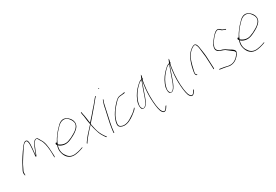

<svg xmlns="http://www.w3.org/2000/svg" viewBox="63 -1817 4426 3074"><g transform="rotate(-30 2276.0 -280.0)"><path d="M65 -112 70 -94C67 -83 68 -82 71 -84C76 -86 79 -88 79 -97H78L79 -98L78 -117C76 -146 87 -167 102 -193C111 -209 120 -230 131 -253C151 -293 249 -443 271 -475C293 -508 312 -534 340 -546C368 -558 375 -539 380 -518C385 -503 385 -482 384 -455C384 -412 376 -351 372 -306C369 -285 366 -271 367 -265C367 -262 368 -260 374 -258C382 -256 383 -259 391 -280C401 -306 411 -330 421 -358C440 -406 458 -462 494 -491H495C529 -517 545 -477 550 -465L568 -436C584 -413 595 -383 603 -347C617 -289 623 -197 622 -128L623 -109C622 -105 623 -104 624 -100C627 -93 630 -99 633 -114V-131C632 -143 631 -166 630 -195C626 -296 616 -387 575 -443C562 -463 556 -482 543 -498C530 -509 509 -511 490 -499C453 -470 430 -408 405 -341L378 -273L385 -341C393 -425 410 -541 369 -557C347 -567 324 -551 305 -531C292 -519 280 -502 265 -481C249 -461 223 -424 189 -372C136 -290 126 -263 90 -197C72 -165 62 -142 65 -112ZM309 -524V-523ZM374 -258H373ZM491 -499H490ZM543 -498H542ZM550 -465V-464ZM633 -132V-131Z M750 -281C743 -271 750 -258 758 -248L756 -239H755C738 -181 740 -149 751 -107C774 -19 837 45 947 29C982 24 1017 16 1045 6C1058 1 1072 -4 1085 -8C1086 -8 1089 -10 1091 -16V-17C1092 -18 1089 -16 1090 -17H1082L1043 -3C1016 7 980 13 948 18C880 29 830 4 801 -37C767 -78 742 -136 761 -217L766 -240L781 -227C806 -209 837 -197 875 -194C921 -190 970 -209 1009 -229C1068 -257 1134 -293 1172 -348C1203 -401 1189 -453 1166 -487C1145 -517 1116 -544 1083 -555C1018 -576 965 -534 918 -480C872 -435 817 -364 782 -299L774 -286L763 -291C758 -293 756 -292 750 -283ZM772 -256 780 -271 779 -268H783L784 -273H780C812 -348 872 -423 922 -473C956 -511 992 -542 1035 -548C1096 -557 1132 -518 1156 -480C1173 -454 1197 -408 1163 -354C1141 -320 1103 -293 1071 -275C1029 -249 988 -229 944 -215C876 -193 810 -220 773 -255ZM1172 -347Z M1185 -37C1183 -30 1182 -26 1188 -28C1190 -29 1193 -30 1193 -31L1200 -42V-43C1219 -74 1248 -108 1274 -139C1292 -162 1326 -198 1369 -245C1375 -251 1382 -259 1387 -268L1389 -245C1393 -220 1399 -192 1406 -169C1420 -118 1436 -64 1464 -24C1478 -5 1486 15 1497 26L1505 36H1508C1510 36 1515 33 1516 28C1517 29 1514 27 1513 26L1507 19C1503 15 1496 6 1490 -2L1491 -3C1487 -11 1479 -21 1471 -32C1455 -60 1440 -86 1430 -119C1420 -153 1408 -191 1402 -232L1394 -273L1400 -281C1467 -360 1523 -420 1591 -503C1618 -535 1635 -558 1662 -590V-591L1685 -614C1686 -616 1687 -616 1687 -618C1686 -624 1681 -622 1676 -620L1655 -597C1627 -566 1614 -543 1584 -510C1571 -495 1556 -478 1541 -462C1496 -405 1457 -366 1408 -310L1394 -294L1391 -312C1384 -354 1381 -403 1372 -442V-443C1368 -462 1362 -475 1361 -497L1360 -509V-510C1358 -512 1348 -515 1348 -508L1349 -507V-493C1349 -486 1351 -479 1353 -469C1360 -447 1362 -422 1365 -394C1368 -356 1375 -325 1381 -288C1382 -285 1384 -284 1383 -278L1382 -273C1345 -229 1284 -169 1266 -146C1238 -113 1209 -76 1190 -47ZM1353 -469V-468ZM1406 -234C1406 -235 1402 -234 1401 -234V-233Z M1782 -702C1781 -699 1784 -695 1789 -695C1794 -695 1795 -695 1796 -700C1797 -703 1793 -709 1790 -709C1786 -709 1783 -707 1782 -702ZM1716 -378 1717 -377 1700 -302C1694 -275 1687 -246 1681 -216L1661 -123C1653 -83 1642 -6 1639 25L1640 36C1644 41 1649 42 1651 33V23V22C1659 -71 1688 -196 1712 -302C1718 -329 1722 -353 1728 -377C1736 -422 1748 -470 1765 -508C1765 -509 1765 -510 1764 -513C1758 -525 1751 -499 1748 -492L1747 -490C1735 -458 1723 -419 1716 -378ZM1728 -376H1727ZM1764 -513Z M1765 -71C1766 -87 1772 -108 1779 -130C1808 -221 1873 -303 1928 -359C1955 -389 1978 -412 2009 -420H2011C2020 -421 2030 -422 2037 -423C2053 -425 2076 -425 2089 -428H2090C2101 -430 2109 -430 2113 -431C2118 -442 2116 -444 2114 -444C2112 -444 2107 -444 2102 -443H2101C2090 -440 2084 -438 2067 -436C2046 -434 2029 -434 2010 -430C1980 -424 1954 -400 1922 -367C1882 -327 1831 -261 1801 -207C1770 -152 1741 -67 1756 -25C1765 -3 1802 18 1844 20C1912 24 1981 -16 2039 -59C2069 -82 2108 -111 2123 -133C2128 -143 2129 -150 2128 -152H2127L2126 -153C2125 -153 2120 -150 2118 -145V-144C2082 -96 2019 -59 1967 -26C1924 1 1851 26 1794 -4C1771 -17 1759 -31 1765 -71ZM2011 -422Z M2212 -179C2205 -139 2207 -98 2219 -79C2235 -61 2262 -56 2289 -77C2319 -103 2345 -158 2365 -215C2385 -270 2404 -328 2424 -384L2456 -474L2442 -382C2430 -298 2426 -221 2428 -143C2431 -59 2440 40 2461 97C2474 126 2488 142 2501 147C2531 158 2555 131 2577 96L2590 74C2589 74 2588 73 2587 73C2584 74 2580 76 2578 74L2566 91C2555 110 2531 149 2507 136C2493 131 2482 114 2471 91C2462 66 2454 32 2448 -9C2434 -119 2432 -262 2455 -404C2457 -423 2461 -440 2464 -455L2469 -475L2477 -478H2481C2483 -486 2479 -486 2473 -491L2475 -493C2480 -510 2482 -520 2486 -533C2486 -542 2484 -550 2483 -555C2483 -554 2481 -552 2481 -551C2476 -538 2458 -500 2452 -481L2451 -486C2449 -484 2448 -485 2442 -485C2411 -473 2391 -456 2358 -423C2311 -379 2261 -312 2232 -240C2222 -216 2215 -197 2212 -179ZM2243 -239C2271 -308 2319 -373 2364 -417C2386 -438 2405 -459 2430 -469L2449 -475L2438 -447C2409 -377 2384 -292 2356 -216C2345 -184 2300 -60 2249 -71H2248C2239 -73 2234 -79 2229 -87C2204 -119 2222 -189 2243 -239ZM2566 92V91Z M2724 -179C2717 -139 2719 -98 2731 -79C2747 -61 2774 -56 2801 -77C2831 -103 2857 -158 2877 -215C2897 -270 2916 -328 2936 -384L2968 -474L2954 -382C2942 -298 2938 -221 2940 -143C2943 -59 2952 40 2973 97C2986 126 3000 142 3013 147C3043 158 3067 131 3089 96L3102 74C3101 74 3100 73 3099 73C3096 74 3092 76 3090 74L3078 91C3067 110 3043 149 3019 136C3005 131 2994 114 2983 91C2974 66 2966 32 2960 -9C2946 -119 2944 -262 2967 -404C2969 -423 2973 -440 2976 -455L2981 -475L2989 -478H2993C2995 -486 2991 -486 2985 -491L2987 -493C2992 -510 2994 -520 2998 -533C2998 -542 2996 -550 2995 -555C2995 -554 2993 -552 2993 -551C2988 -538 2970 -500 2964 -481L2963 -486C2961 -484 2960 -485 2954 -485C2923 -473 2903 -456 2870 -423C2823 -379 2773 -312 2744 -240C2734 -216 2727 -197 2724 -179ZM2755 -239C2783 -308 2831 -373 2876 -417C2898 -438 2917 -459 2942 -469L2961 -475L2950 -447C2921 -377 2896 -292 2868 -216C2857 -184 2812 -60 2761 -71H2760C2751 -73 2746 -79 2741 -87C2716 -119 2734 -189 2755 -239ZM3078 92V91Z M3243 -202C3234 -161 3231 -125 3241 -113C3245 -105 3252 -102 3255 -102H3262C3265 -102 3266 -104 3267 -108C3268 -112 3267 -113 3264 -113H3257C3234 -124 3248 -173 3255 -202C3266 -248 3274 -289 3289 -332C3315 -418 3366 -487 3425 -519C3442 -530 3470 -545 3483 -521C3491 -512 3496 -496 3501 -477C3506 -454 3509 -427 3512 -397C3525 -311 3528 -259 3532 -149L3536 -51C3536 -47 3537 -47 3539 -47C3542 -48 3548 -52 3548 -55L3544 -151C3541 -263 3538 -313 3524 -400C3517 -452 3511 -507 3490 -530C3471 -550 3453 -545 3422 -528C3336 -477 3291 -392 3257 -265ZM3425 -519Z M3612 -5C3611 -4 3611 2 3614 5L3627 8C3651 11 3676 16 3699 19C3728 23 3757 32 3785 36C3854 40 3910 10 3953 -39C3967 -55 3986 -82 3993 -102C3996 -131 3984 -146 3963 -161L3962 -162H3961C3954 -169 3945 -175 3932 -182C3918 -189 3905 -199 3891 -208C3869 -225 3845 -240 3818 -249L3782 -259C3762 -265 3741 -280 3731 -297C3723 -311 3718 -326 3724 -354V-356L3725 -357C3729 -369 3735 -384 3743 -401V-402C3752 -420 3769 -443 3797 -478C3825 -512 3848 -534 3864 -544C3885 -557 3906 -566 3925 -555L3926 -554V-553L3944 -538V-537C3955 -523 3975 -515 4001 -506L4019 -499H4020C4023 -499 4025 -498 4027 -498C4031 -506 4029 -509 4028 -509L4007 -516H4005C3993 -521 3983 -525 3972 -530C3956 -541 3947 -554 3932 -564C3911 -576 3890 -571 3861 -554C3847 -545 3824 -522 3793 -485C3762 -448 3742 -420 3735 -405C3724 -387 3719 -371 3714 -355C3690 -251 3789 -253 3849 -222H3850C3881 -200 3918 -169 3951 -144C3968 -135 3977 -123 3981 -103L3983 -99L3982 -98C3948 -38 3895 14 3828 24C3777 32 3740 14 3703 8C3680 5 3656 -1 3633 -3L3617 -5ZM3714 -354H3713ZM3951 -145Z M4112 -281C4105 -271 4112 -258 4120 -248L4118 -239H4117C4100 -181 4102 -149 4113 -107C4136 -19 4199 45 4309 29C4344 24 4379 16 4407 6C4420 1 4434 -4 4447 -8C4448 -8 4451 -10 4453 -16V-17C4454 -18 4451 -16 4452 -17H4444L4405 -3C4378 7 4342 13 4310 18C4242 29 4192 4 4163 -37C4129 -78 4104 -136 4123 -217L4128 -240L4143 -227C4168 -209 4199 -197 4237 -194C4283 -190 4332 -209 4371 -229C4430 -257 4496 -293 4534 -348C4565 -401 4551 -453 4528 -487C4507 -517 4478 -544 4445 -555C4380 -576 4327 -534 4280 -480C4234 -435 4179 -364 4144 -299L4136 -286L4125 -291C4120 -293 4118 -292 4112 -283ZM4134 -256 4142 -271 4141 -268H4145L4146 -273H4142C4174 -348 4234 -423 4284 -473C4318 -511 4354 -542 4397 -548C4458 -557 4494 -518 4518 -480C4535 -454 4559 -408 4525 -354C4503 -320 4465 -293 4433 -275C4391 -249 4350 -229 4306 -215C4238 -193 4172 -220 4135 -255ZM4534 -347Z"/></g></svg>

Font: Stray Cat
Style: HlCnObl
Weight: 100
Version: Version 1.0